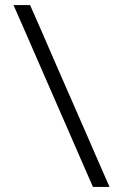

<svg xmlns="http://www.w3.org/2000/svg" viewBox="-20 -733 482 753"><path d="M344.5 0Q320 -56 297.2 -108Q274.5 -160 245 -228L137.5 -474Q116.5 -522.5 99.2 -562Q82 -601.5 66 -638Q50 -674.5 33 -713H98Q123.5 -655.5 147.2 -601.2Q171 -547 201.5 -476L310 -228Q339.5 -160 362.2 -108Q385 -56 409.5 0Z"/></svg>

Font: Commissioner Thin Light
Style: Regular
Weight: 300
Version: Version 1.000